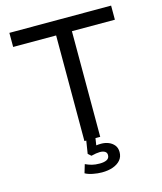

<svg xmlns="http://www.w3.org/2000/svg" viewBox="-130 -799 919 1092"><g transform="rotate(-15 329.5 -253.5)"><path d="M283 0V-622H30V-705H629V-622H376V0ZM334 198Q309 198 281 192.5Q253 187 236 177L251 127Q270 136 289 141Q308 146 335 146Q361 146 376.5 138Q392 130 392 111Q392 97 381 90Q370 83 351 83Q342 83 328.5 85Q315 87 300 91L282 75L297 -20H351L339 59L314 47Q325 43 340.5 41Q356 39 371 39Q394 39 414 47Q434 55 447 71Q460 87 460 112Q460 140 443.5 159Q427 178 399 188Q371 198 334 198Z"/></g></svg>

Font: Nunito Sans 6pt
Style: Regular
Weight: 400
Version: Version 3.101;gftools[0.9.27]